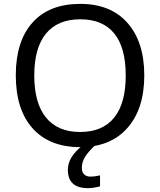

<svg xmlns="http://www.w3.org/2000/svg" viewBox="-20 -745 821 985"><path d="M720.2 -357.9Q720.2 -186.5 633.5 -88.4Q546.9 9.8 391.1 9.8Q233.4 9.8 147.2 -86.7Q61 -183.1 61 -358.9Q61 -533.2 146.7 -629.2Q232.4 -725.1 392.1 -725.1Q547.4 -725.1 633.8 -627.7Q720.2 -530.3 720.2 -357.9ZM155.8 -357.9Q155.8 -216.3 215.8 -142.1Q275.9 -67.9 391.1 -67.9Q505.9 -67.9 565.4 -141.1Q625 -214.4 625 -357.9Q625 -501 565.9 -573.5Q506.8 -646 392.1 -646Q275.9 -646 215.8 -572.5Q155.8 -499 155.8 -357.9ZM399.9 116.2Q399.9 138.7 411.9 149.9Q423.8 161.1 444.8 161.1Q466.3 161.1 493.2 154.8V210.9Q459.5 220.2 431.2 220.2Q328.1 220.2 328.1 126Q328.1 58.1 406.2 0H468.3Q434.1 32.2 417 58.8Q399.9 85.4 399.9 116.2Z"/></svg>

Font: Noto Sans Southeast Asian
Style: Regular
Weight: 400
Designer: Monotype Design Team
Foundry: Monotype Imaging Inc.
Version: Version 1.06 uh; ttfautohint (v1.4.1)